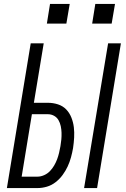

<svg xmlns="http://www.w3.org/2000/svg" viewBox="-20 -955 640 975"><path d="M407 0 529 -735H594L473 0ZM15 0 136 -735H202L152 -433H223Q250 -433 274.5 -425Q299 -417 316 -399.5Q333 -382 342.5 -358Q352 -334 355 -308.5Q358 -283 356.5 -256.5Q355 -230 351 -203Q347 -180 340.5 -156Q334 -132 323.5 -109.5Q313 -87 298 -66.5Q283 -46 262.5 -30Q242 -14 218 -7Q194 0 171 0ZM90 -58H171Q187 -58 204 -65.5Q221 -73 233.5 -86Q246 -99 255 -114.5Q264 -130 270 -146Q276 -162 280 -179Q284 -196 287 -213Q290 -230 291.5 -247Q293 -264 292.5 -281Q292 -298 288.5 -314.5Q285 -331 277 -345Q269 -359 254.5 -367Q240 -375 223 -375H142ZM547 -835H448L464 -935H564ZM317 -835H218L234 -935H334Z"/></svg>

Font: Iosevka SS04 Light Extended
Style: Italic
Weight: 300
Width: 7
Italic angle: -9°
Monospace: yes
Designer: Belleve Invis
Foundry: Belleve Invis
Version: Version 19.0.0; ttfautohint (v1.8.4)